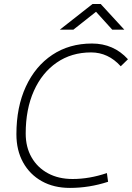

<svg xmlns="http://www.w3.org/2000/svg" viewBox="-20 -918 652 948"><path d="M325.2 9.8Q245.6 9.8 186.3 -23.4Q127 -56.6 94 -116.2Q61 -175.8 61 -255.4Q61 -389.6 107.7 -490.5Q154.3 -591.3 238.3 -647.2Q322.3 -703.1 434.1 -703.1Q541 -703.1 611.8 -625.5L576.2 -590.8Q514.2 -659.2 429.7 -659.2Q333 -659.2 260.3 -609.1Q187.5 -559.1 147.2 -469Q106.9 -378.9 106.9 -258.8Q106.9 -191.4 136 -140.9Q165 -90.3 217 -62.3Q269 -34.2 338.4 -34.2Q421.4 -34.2 507.8 -63.5L513.7 -20.5Q420.9 9.8 325.2 9.8ZM275.4 -771.5 437 -898.4H477.1L593.8 -771.5H534.2L454.1 -859.9L342.3 -771.5Z"/></svg>

Font: Cascadia Mono PL ExtraLight
Style: Italic
Weight: 200
Italic angle: -10°
Monospace: yes
Designer: Aaron Bell
Foundry: Saja Typeworks
Version: Version 2404.023; ttfautohint (v1.8.4)